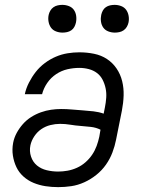

<svg xmlns="http://www.w3.org/2000/svg" viewBox="-20 -757 590 789"><path d="M219 12Q192 12 166.5 8Q141 4 118 -5.5Q95 -15 76.5 -31.5Q58 -48 47.5 -70Q37 -92 33 -117.5Q29 -143 34 -170Q38 -191 48.5 -210.5Q59 -230 74 -247Q89 -264 108 -276Q127 -288 148 -295.5Q169 -303 190 -306Q211 -309 231 -309Q254 -309 275.5 -307Q297 -305 319.5 -303.5Q342 -302 364 -299.5Q386 -297 406 -290L411 -315Q415 -335 416.5 -355Q418 -375 414 -394Q410 -413 401.5 -429.5Q393 -446 378.5 -457Q364 -468 345 -473Q326 -478 306 -478Q282 -478 257.5 -472.5Q233 -467 211 -452.5Q189 -438 174 -416Q159 -394 153 -370H82Q87 -394 99 -417.5Q111 -441 127 -461.5Q143 -482 164.5 -498Q186 -514 209.5 -524Q233 -534 257.5 -538Q282 -542 306 -542Q337 -542 366.5 -536Q396 -530 419.5 -514.5Q443 -499 459 -475.5Q475 -452 482 -423.5Q489 -395 488 -364.5Q487 -334 481 -303L457 -183Q452 -157 442 -130.5Q432 -104 415.5 -80.5Q399 -57 376 -38.5Q353 -20 326.5 -8Q300 4 273 8Q246 12 219 12ZM219 -52Q238 -52 257.5 -55.5Q277 -59 296 -67.5Q315 -76 331 -90Q347 -104 358.5 -121Q370 -138 377 -157Q384 -176 388 -195L393 -224Q375 -233 353.5 -235.5Q332 -238 311 -239.5Q290 -241 269 -244.5Q248 -248 227 -248Q207 -248 187 -243Q167 -238 150 -226.5Q133 -215 121 -197Q109 -179 105 -160Q100 -136 107.5 -113.5Q115 -91 132 -77Q149 -63 172 -57.5Q195 -52 219 -52ZM452 -623Q438 -623 425 -628Q412 -633 404.5 -643.5Q397 -654 395 -668Q393 -682 396 -696Q398 -705 402.5 -713.5Q407 -722 415 -727.5Q423 -733 432.5 -735Q442 -737 451 -737Q465 -737 478 -732Q491 -727 498.5 -716.5Q506 -706 508.5 -692Q511 -678 508 -664Q506 -655 501 -646.5Q496 -638 488 -632.5Q480 -627 470.5 -625Q461 -623 452 -623ZM237 -623Q223 -623 210 -628Q197 -633 189.5 -643.5Q182 -654 179.5 -668Q177 -682 180 -696Q182 -705 187 -713.5Q192 -722 200 -727.5Q208 -733 217.5 -735Q227 -737 236 -737Q250 -737 263 -732Q276 -727 283.5 -716.5Q291 -706 293 -692Q295 -678 292 -664Q290 -655 285.5 -646.5Q281 -638 273 -632.5Q265 -627 255.5 -625Q246 -623 237 -623Z"/></svg>

Font: Lode
Style: Italic
Weight: 400
Italic angle: -11°
Monospace: yes
Designer: Belleve Invis
Foundry: Belleve Invis
Version: Version 29.2.0; ttfautohint (v1.8.3)